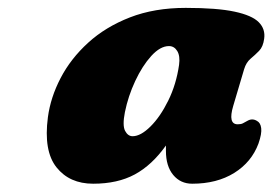

<svg xmlns="http://www.w3.org/2000/svg" viewBox="-20 -738 674 475"><path d="M557 -476Q543.5 -430.5 568 -430.5Q576.5 -430.5 581 -433Q585.5 -435.5 592 -439Q604 -446 615.5 -439Q624.5 -434.5 626.2 -421Q628 -407.5 619.5 -383Q602.5 -337 559.5 -310.2Q516.5 -283.5 455.5 -283.5Q426.5 -283.5 408.5 -305.2Q390.5 -327 390.5 -364.5Q390.5 -371.5 390.5 -378Q356 -329.5 313.5 -306.5Q271 -283.5 210.5 -283.5Q152 -283.5 119.8 -324Q87.5 -364.5 98.5 -448Q105 -497 130 -545Q155 -593 198 -632.2Q241 -671.5 301.5 -695Q362 -718.5 439.5 -718.5Q517 -718.5 560.2 -709.2Q603.5 -700 620.2 -683Q637 -666 633.5 -642Q631 -622.5 621 -612.2Q611 -602 600 -592.8Q589 -583.5 584 -567ZM289 -460.5Q282.5 -427.5 289.5 -414.2Q296.5 -401 308 -401Q328 -401 352.2 -425Q376.5 -449 396.2 -489Q416 -529 423 -577.5Q426 -599.5 418.5 -611.8Q411 -624 398 -624Q376.5 -624 354.2 -599.5Q332 -575 314.5 -537.5Q297 -500 289 -460.5Z"/></svg>

Font: Fraunces 9pt S100 Black
Style: Italic
Weight: 900
Italic angle: -16°
Version: Version 1.000; ttfautohint (v1.8.3)